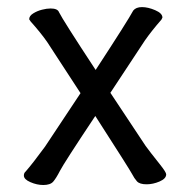

<svg xmlns="http://www.w3.org/2000/svg" viewBox="-20 -509 540 546"><path d="M103 17.1Q85 17.1 66.4 9Q47.9 1 47.9 -9.8Q47.9 -17.1 52.7 -21Q72.8 -43.9 107.9 -91.8L209 -244.1L113.8 -390.1Q95.7 -416 66.9 -448.2L63 -454.1Q63 -463.9 74.5 -470.9Q85.9 -478 99.4 -481.4Q112.8 -484.9 124 -484.9Q144 -484.9 147.9 -474.1Q158.7 -452.1 252 -310.1Q344.7 -452.1 358.9 -479Q366.7 -488.8 383.8 -488.8Q400.9 -488.8 421.4 -480Q441.9 -471.2 441.9 -459L439 -453.1Q411.6 -421.9 392.1 -394L293.9 -245.1L394 -94.2Q404.8 -79.1 436 -40Q452.6 -19 452.6 -13.2Q452.6 -1 433.8 7.1Q415 15.1 397 15.1Q377 15.1 369.4 6.6Q361.8 -2 355.7 -13.9Q349.6 -25.9 251 -179.2Q161.6 -44.9 150.6 -23.4Q139.6 -2 131.3 7.6Q123 17.1 103 17.1Z"/></svg>

Font: LXGW WenKai Mono Screen
Style: Regular
Weight: 400
Monospace: yes
Designer: LXGW / Fontworks Inc.
Foundry: LXGW / Fontworks Inc.
Version: Version 1.330;April 28,2024